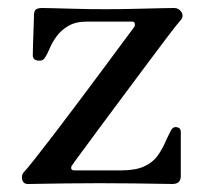

<svg xmlns="http://www.w3.org/2000/svg" viewBox="-20 -460 511 480"><path d="M50 0Q38 0 35.5 -11Q33 -22 39 -29Q46 -36 67 -62.5Q88 -89 117 -127Q146 -165 177.5 -207Q209 -249 238 -288Q267 -327 288 -355.5Q309 -384 316 -393Q318 -397 317 -401.5Q316 -406 310 -406H197Q169 -406 150.5 -395Q132 -384 121 -368.5Q110 -353 104 -338.5Q98 -324 93 -317Q88 -307 75 -308.5Q62 -310 62 -322Q62 -327 62.5 -347.5Q63 -368 64 -390.5Q65 -413 65 -422Q65 -433 70 -436.5Q75 -440 86 -440Q88 -440 111 -439.5Q134 -439 169 -438Q204 -437 241 -437Q282 -437 320 -438Q358 -439 384.5 -439.5Q411 -440 415 -440Q427 -440 433.5 -430Q440 -420 432 -410Q424 -401 402.5 -373Q381 -345 352.5 -306.5Q324 -268 292.5 -226Q261 -184 233 -146Q205 -108 185 -81Q165 -54 159 -45Q157 -41 158.5 -37.5Q160 -34 167 -34H282Q319 -34 340.5 -44Q362 -54 373.5 -70Q385 -86 392.5 -103Q400 -120 408 -135Q413 -144 422.5 -142Q432 -140 432 -131V-20Q432 0 411 0Q408 0 380.5 -0.5Q353 -1 312.5 -1.5Q272 -2 229 -2Q187 -2 147.5 -1.5Q108 -1 81.5 -0.5Q55 0 50 0Z"/></svg>

Font: Zen Old Mincho Medium
Style: Regular
Weight: 500
Designer: Yoshimichi Ohira
Foundry: Positype
Version: Version 1.500